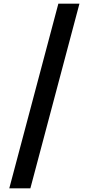

<svg xmlns="http://www.w3.org/2000/svg" viewBox="-20 -820 488 1056"><path d="M417 -800 147 216H31L301 -800Z"/></svg>

Font: Noto Sans Sinhala UI Condensed
Style: Bold
Weight: 700
Width: 3
Designer: Jelle Bosma - Monotype Design Team
Foundry: Monotype Imaging Inc.
Version: Version 2.006; ttfautohint (v1.8.4.7-5d5b)